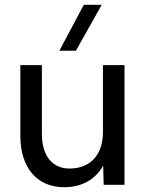

<svg xmlns="http://www.w3.org/2000/svg" viewBox="-20 -772 615 802"><path d="M248 10C322 10 378 -22 411 -80L413 0H500V-500H410V-220C410 -125 357 -68 270 -68C198 -68 155 -122 155 -213V-500H65V-205C65 -72 134 10 248 10ZM228 -560H297L405 -752H330Z"/></svg>

Font: Gully
Style: Regular
Weight: 400
Designer: jaikishan Patel
Foundry: MagicType
Version: Version 1.000;Glyphs 3.2 (3242)